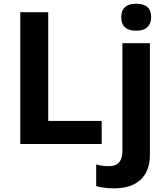

<svg xmlns="http://www.w3.org/2000/svg" viewBox="-20 -780 910 1040"><path d="M89.8 0V-713.9H241.2V-125H530.8V0ZM717.8 -613.8Q636.7 -613.8 636.7 -686.8Q636.7 -759.8 717.8 -759.8Q798.8 -759.8 798.8 -687Q798.8 -652.3 778.6 -633.1Q758.3 -613.8 717.8 -613.8ZM570.8 120.1Q643.1 120.1 643.1 37.1V-545.9H792V59.1Q792 146 741.7 193.1Q691.4 240.2 599.1 240.2Q542 240.2 501 228V110.8Q535.2 120.1 570.8 120.1Z"/></svg>

Font: NotoSans-Bold
Style: Bold
Weight: 700
Designer: Monotype Design team
Foundry: Monotype Imaging Inc.
Version: Version 1.04